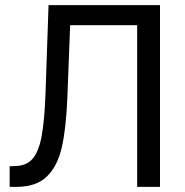

<svg xmlns="http://www.w3.org/2000/svg" viewBox="-20 -727 721 747"><path d="M17.6 -80.1 38.1 -81.1Q82 -81.1 106.4 -108.9Q130.9 -136.7 142.1 -197.8Q153.3 -258.8 157.2 -367.2L168.9 -707H602.5V0H513.7V-628.9H252.9L242.2 -349.6Q237.3 -226.6 220.2 -152.8Q203.1 -79.1 161.6 -39.6Q120.1 0 43.9 0H17.6Z"/></svg>

Font: WEMIX Pretendard Variable
Style: Regular
Weight: 400
Designer: Base glyphs from Inter by Rasmus Andersson; Hangeul glyphs from Noto Sans CJK(Source Han Sans) by Jang Soo-young and Kan
Foundry: Kil Hyung-jin
Version: Version 1.000;Glyphs 3.2 (3208)